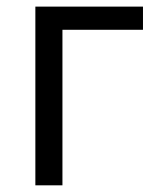

<svg xmlns="http://www.w3.org/2000/svg" viewBox="-20 -555 468 575"><path d="M408.2 -465.8H167V0H85.9V-535.2H408.2Z"/></svg>

Font: OpenSans-Regular
Style: Regular
Weight: 400
Foundry: Ascender Corporation
Version: Version 1.10